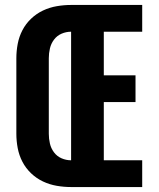

<svg xmlns="http://www.w3.org/2000/svg" viewBox="-20 -755 640 775"><path d="M267 0Q238 0 209 -5Q180 -10 153.5 -22.5Q127 -35 105.5 -55.5Q84 -76 70.5 -102Q57 -128 51.5 -157Q46 -186 46 -215V-520Q46 -549 51.5 -578Q57 -607 70.5 -633Q84 -659 105.5 -679.5Q127 -700 153.5 -712.5Q180 -725 209 -730Q238 -735 267 -735H554V-627H399V-451H527V-343H399V-108H554V0ZM267 -108V-627Q247 -627 228.5 -619Q210 -611 198 -595Q186 -579 181.5 -559.5Q177 -540 177 -520V-215Q177 -195 181.5 -175.5Q186 -156 198 -140Q210 -124 228.5 -116Q247 -108 267 -108Z"/></svg>

Font: Iosevka Custom Heavy Extended
Style: Regular
Weight: 900
Width: 7
Monospace: yes
Designer: Belleve Invis
Foundry: Belleve Invis
Version: Version 11.2.4; ttfautohint (v1.8.4)